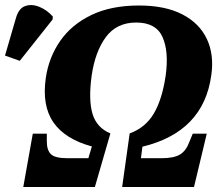

<svg xmlns="http://www.w3.org/2000/svg" viewBox="-129 -747 871 767"><path d="M-36 0 2 -213H58V-182Q58 -147 74.5 -131Q91 -115 140 -115H224L238 -162Q131 -191 84.5 -258Q38 -325 54 -436Q66 -518 111.5 -583.5Q157 -649 236 -687Q315 -725 426 -725Q531 -725 599.5 -689.5Q668 -654 697.5 -591Q727 -528 715 -446Q684 -220 440 -161L434 -115H517Q565 -115 589.5 -129.5Q614 -144 627 -179L641 -213H697L646 0H359L389 -214Q452 -237 485.5 -293.5Q519 -350 533 -446Q546 -542 520 -599.5Q494 -657 415 -657Q337 -657 294 -599Q251 -541 237 -444Q224 -348 240.5 -292.5Q257 -237 312 -214L250 0ZM-50 -504 -109 -525 -65 -676Q-54 -714 -28 -723Q-2 -732 28.5 -719.5Q59 -707 82 -681L81 -669Z"/></svg>

Font: Noto Serif SemiCondensed ExtraBold
Style: Italic
Weight: 800
Width: 4
Italic angle: -12°
Designer: Monotype Design Team
Foundry: Monotype Imaging Inc.
Version: Version 2.014; ttfautohint (v1.8.4.7-5d5b)